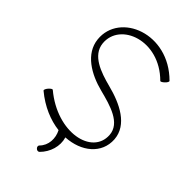

<svg xmlns="http://www.w3.org/2000/svg" viewBox="-311 -966 1293 1293"><g transform="rotate(45 335.0 -320.0)"><path d="M60 -96C144 -26 235 11 320 21C348 75 345 142 302 185C295 191 296 204 305 212C313 221 326 222 333 215C384 164 407 90 387 23C530 15 638 -72 630 -201C621 -331 485 -396 352 -430C245 -458 128 -498 117 -602C98 -788 376 -892 570 -698C574 -694 587 -701 599 -713C612 -725 618 -738 614 -742C387 -970 50 -833 74 -598C87 -473 210 -402 336 -370C449 -341 579 -306 586 -199C598 -19 323 43 100 -144C96 -147 84 -140 72 -126C61 -113 56 -100 60 -96Z"/></g></svg>

Font: Nupuram ExtraLight
Style: Regular
Weight: 200
Designer: Santhosh Thottingal (santhosh.thottingal@gmail.com)
Foundry: SMC
Version: Version 1.000